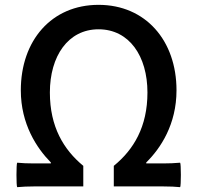

<svg xmlns="http://www.w3.org/2000/svg" viewBox="-20 -770 815 793"><path d="M187 0H324V-85C243 -152 186 -246 186 -388C186 -538 261 -649 387 -649C514 -649 589 -538 589 -388C589 -246 532 -152 450 -85V0H587H656C680 0 707 1 724 3C728 0 728 -95 724 -98C701 -96 678 -95 654 -95H584V-99C644 -158 709 -257 709 -397C709 -603 581 -750 387 -750C193 -750 66 -603 66 -397C66 -257 132 -158 190 -99V-95H120C97 -95 68 -96 51 -98C47 -95 47 0 51 3C73 1 95 0 119 0H187Z"/></svg>

Font: GenSekiGothic2 TW M
Style: Regular
Weight: 500
Version: Version 2.100;PS 2.1;hotconv 16.6.51;makeotf.lib2.5.65220 DE